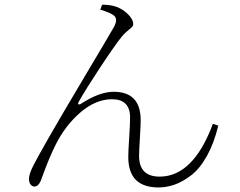

<svg xmlns="http://www.w3.org/2000/svg" viewBox="-20 -782 1040 831"><path d="M471.7 -715.8Q454.1 -728.5 414.1 -740.2L421.9 -761.7Q459 -761.7 485.4 -752Q511.7 -742.2 534.2 -720.2Q556.6 -698.2 556.6 -677.7Q556.6 -669.9 549.8 -663.6Q543 -657.2 529.8 -646.5Q516.6 -635.7 506.8 -623Q477.5 -586.9 414.6 -491.7Q351.6 -396.5 320.3 -340.8Q316.4 -334 319.3 -331.1Q322.3 -328.1 329.1 -332Q410.2 -384.8 471.7 -384.8Q588.9 -384.8 588.9 -261.7Q588.9 -238.3 585.4 -183.6Q582 -128.9 582 -107.4Q582 -17.6 670.9 -17.6Q816.4 -17.6 901.4 -246.1L924.8 -238.3Q906.2 -162.1 875.5 -106.9Q844.7 -51.8 807.6 -23.4Q770.5 4.9 735.8 17.1Q701.2 29.3 666 29.3Q535.2 29.3 535.2 -102.5Q535.2 -127 539.1 -185.5Q543 -244.1 543 -273.4Q543 -352.5 464.8 -352.5Q394.5 -352.5 328.6 -295.9Q262.7 -239.3 220.7 -155.3Q206.1 -126 193.4 -95.7Q180.7 -65.4 169.9 -35.6Q159.2 -5.9 156.2 1Q145.5 25.4 128.9 25.4Q120.1 25.4 112.8 17.1Q105.5 8.8 105.5 -8.8Q105.5 -28.3 124.5 -65.9Q143.6 -103.5 189.5 -183.6Q240.2 -272.5 348.1 -453.6Q456.1 -634.8 473.6 -666Q492.2 -701.2 471.7 -715.8Z"/></svg>

Font: GenYoMin TW TTF ExtraLight
Style: Regular
Weight: 250
Version: Version 1.300